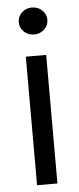

<svg xmlns="http://www.w3.org/2000/svg" viewBox="-53 -759 324 789"><g transform="rotate(-5 109.0 -364.5)"><path d="M67.4 -530.3H151.4V0H67.4ZM50.8 -673.8Q50.8 -697.3 67.9 -713.4Q85 -729.5 109.4 -729.5Q133.8 -729.5 151.4 -713.4Q168.9 -697.3 168.9 -673.8Q168.9 -650.4 151.4 -634.3Q133.8 -618.2 109.4 -618.2Q85 -618.2 67.9 -634.3Q50.8 -650.4 50.8 -673.8Z"/></g></svg>

Font: Pretendard
Style: Regular
Weight: 400
Designer: Base glyphs from Inter by Rasmus Andersson; Hangeul glyphs from Noto Sans CJK(Source Han Sans) by Jang Soo-young and Kan
Foundry: Kil Hyung-jin
Version: Version 1.309